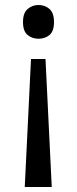

<svg xmlns="http://www.w3.org/2000/svg" viewBox="-20 -566 309 768"><path d="M196 -478Q196 -441 178 -426Q160 -411 134 -411Q109 -411 90.5 -426Q72 -441 72 -478Q72 -514 90.5 -530Q109 -546 134 -546Q160 -546 178 -530Q196 -514 196 -478ZM104 -330H162L187 182H79Z"/></svg>

Font: Noto Sans Lepcha
Style: Regular
Weight: 400
Designer: Monotype Design Team
Foundry: Monotype Imaging Inc.
Version: Version 2.006; ttfautohint (v1.8.4.7-5d5b)